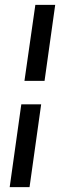

<svg xmlns="http://www.w3.org/2000/svg" viewBox="-20 -605 268 793"><path d="M20 168 68 -174H150L102 168ZM81 -271 126 -585H208L164 -271Z"/></svg>

Font: Alumni Sans Thin SemiBold
Style: Italic
Weight: 600
Italic angle: -8°
Version: Version 1.016